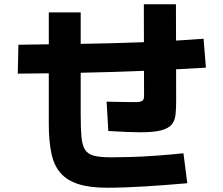

<svg xmlns="http://www.w3.org/2000/svg" viewBox="-20 -820 1040 897"><path d="M480 57Q399 57 346 40Q293 23 262.5 -12Q232 -47 220 -104Q208 -161 208 -240V-762H357V-282Q357 -220 360.5 -181Q364 -142 377 -121Q390 -100 419 -92.5Q448 -85 500 -85Q536 -85 589.5 -86.5Q643 -88 706.5 -92.5Q770 -97 837 -104L855 36Q753 45 655.5 51Q558 57 480 57ZM63 -476 66 -611Q208 -613 351.5 -615Q495 -617 640.5 -622.5Q786 -628 931 -639L942 -504Q795 -495 648 -489Q501 -483 354.5 -480Q208 -477 63 -476ZM636 -202Q610 -202 572.5 -203.5Q535 -205 486 -208L478 -345Q523 -344 558.5 -343.5Q594 -343 613 -343Q628 -343 637 -345.5Q646 -348 649.5 -354Q653 -360 653 -372L652 -800H802L803 -350Q803 -312 800 -284Q797 -256 782 -238Q767 -220 732.5 -211Q698 -202 636 -202Z"/></svg>

Font: Murecho Thin
Style: Bold
Weight: 700
Version: Version 1.010